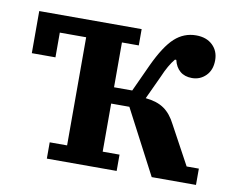

<svg xmlns="http://www.w3.org/2000/svg" viewBox="-64 -615 840 696"><g transform="rotate(10 356.0 -267.0)"><path d="M149 -60H213V-458H116V-367H29V-522H406V-462H344V-297H411L457 -397Q492 -472 526 -503Q560 -534 605 -534Q643 -534 665.5 -512.5Q688 -491 688 -457Q688 -421 667 -400Q646 -379 616 -379Q589 -379 572 -393.5Q555 -408 549 -434H544Q523 -409 504 -364L464 -278Q506 -274 532 -256Q558 -238 576 -202L653 -60H698V0H535L411 -237H344V-60H406V0H149Z"/></g></svg>

Font: IBM Plex Serif SmBld
Style: Regular
Weight: 600
Designer: Mike Abbink, Paul van der Laan, Pieter van Rosmalen
Foundry: Bold Monday
Version: Version 3.001